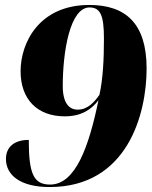

<svg xmlns="http://www.w3.org/2000/svg" viewBox="-20 -744 611 774"><path d="M180 10C495 10 571 -286 571 -468C571 -650 486 -724 340 -724C138 -724 63 -572 63 -457C63 -344 130 -275 241 -275C311 -275 350 -305 377 -340C338 -151 284 0 182 0C116 0 96 -42 96 -180C38 -180 4 -152 4 -103C4 -38 62 10 180 10ZM295 -302C259 -301 233 -328 233 -397C233 -536 262 -714 341 -714C385 -714 399 -681 399 -589C399 -502 395 -427 381 -362C362 -335 336 -303 295 -302Z"/></svg>

Font: Noto Serif Display Black
Style: Italic
Weight: 900
Italic angle: -12°
Designer: Monotype Design Team
Foundry: Monotype Imaging Inc.
Version: Version 2.009